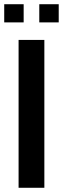

<svg xmlns="http://www.w3.org/2000/svg" viewBox="-28 -889 298 909"><path d="M60 0V-700H182V0ZM-8 -783V-869H84V-783ZM158 -783V-869H250V-783Z"/></svg>

Font: Cabin Condensed
Style: Bold
Weight: 700
Width: 3
Designer: Pablo Impallari
Foundry: Pablo Impallari. http://www.impallari.com Igino Marini. http://www.ikern.com
Version: Version 3.001; ttfautohint (v1.8.3)